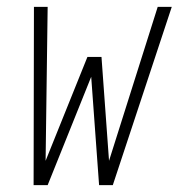

<svg xmlns="http://www.w3.org/2000/svg" viewBox="-20 -540 540 560"><path d="M78 0 79 -520H119L113 -71L235 -374H276L298 -71L440 -520H481L309 0H269L246 -316L119 0Z"/></svg>

Font: Iosevka SS04 Extralight
Style: Italic
Weight: 200
Italic angle: -9°
Monospace: yes
Designer: Belleve Invis
Foundry: Belleve Invis
Version: Version 19.0.0; ttfautohint (v1.8.4)